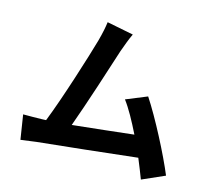

<svg xmlns="http://www.w3.org/2000/svg" viewBox="-111 -886 1178 1063"><g transform="rotate(15 478.0 -354.0)"><path d="M911 -14C867 -121 770 -309 702 -412L582 -363C614 -321 649 -257 683 -188C586 -177 450 -162 334 -150C381 -278 459 -521 489 -615C504 -657 517 -692 531 -721L379 -751C375 -720 369 -690 356 -641C328 -542 246 -280 190 -139L164 -138C133 -137 92 -137 59 -137L81 3C112 -1 147 -6 171 -9C292 -21 581 -52 737 -70C754 -29 770 11 782 43Z"/></g></svg>

Font: Kinto Sans
Style: Bold
Weight: 700
Designer: Authors: Ryoko NISHIZUKA  (kana & ideographs); Paul D. Hunt (Latin, Greek & Cyrillic); Wenlong ZHANG  (bopomofo); Sandol
Foundry: Adobe Systems Incorporated, ookami Inc.
Version: Version 0.001